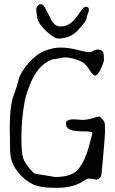

<svg xmlns="http://www.w3.org/2000/svg" viewBox="-20 -904 561 933"><path d="M360.4 -758.8Q336.9 -733.4 312 -725.1Q287.1 -716.8 265.1 -716.8Q243.2 -716.8 204.6 -752.9Q166 -789.1 161.1 -816.9Q156.2 -844.7 156.2 -856.4Q156.2 -868.2 163.6 -876Q170.9 -883.8 179.7 -883.8Q188.5 -883.8 198.2 -867.2Q208 -850.6 226.1 -813Q244.1 -775.4 273.4 -775.4Q302.7 -775.4 323.7 -792Q344.7 -808.6 365.2 -839.8Q385.7 -871.1 396 -871.1Q406.2 -871.1 409.2 -866.2Q412.1 -861.3 412.1 -856Q412.1 -850.6 407.2 -838.9Q402.3 -827.1 400.4 -813.5Q398.4 -799.8 360.4 -758.8ZM340.8 -324.2 380.9 -321.3Q409.2 -322.3 432.1 -330.1Q455.1 -337.9 460.9 -337.9Q466.8 -337.9 475.6 -326.2Q489.3 -313.5 489.7 -298.8Q490.2 -284.2 490.2 -263.7Q490.2 -243.2 482.9 -164.1Q475.6 -85 474.1 -65.9Q472.7 -46.9 465.8 -40Q457 -31.2 446.3 -31.2Q441.4 -31.2 436.5 -33.2Q419.9 -36.1 412.1 -36.1Q408.2 -36.1 405.3 -35.2Q398.4 -33.2 383.8 -23.4Q335.9 8.8 255.9 8.8H252.9Q170.9 8.8 135.3 -10.7Q99.6 -30.3 76.2 -57.1Q52.7 -84 43 -107.4Q31.2 -130.9 29.3 -166Q28.3 -189.5 28.3 -211.9Q28.3 -211.9 28.3 -234.4Q27.3 -256.8 27.3 -276.4Q27.3 -392.6 46.9 -442.4Q62.5 -482.4 70.8 -517.1Q79.1 -551.8 118.2 -596.7Q157.2 -641.6 197.8 -657.2Q238.3 -672.9 274.9 -672.9Q311.5 -672.9 356 -661.6Q400.4 -650.4 412.1 -650.4Q423.8 -650.4 431.6 -656.2Q441.4 -663.1 458 -663.1Q482.4 -662.1 484.4 -634.8Q484.4 -634.8 484.4 -619.1Q484.4 -619.1 485.4 -618.2Q485.4 -617.2 485.4 -616.2Q485.4 -602.5 470.7 -571.3Q455.1 -537.1 443.4 -537.1V-536.1Q431.6 -537.1 416 -562.5Q400.4 -587.9 385.3 -598.6Q370.1 -609.4 343.3 -617.2Q316.4 -625 292 -625L231.4 -614.3Q162.1 -587.9 125 -491.2Q105.5 -442.4 99.6 -409.2Q84 -325.2 84 -235.4Q84 -158.2 92.8 -134.8Q101.6 -111.3 123.5 -85.4Q145.5 -59.6 152.3 -59.6L248 -43.9Q329.1 -43.9 360.4 -82Q391.6 -120.1 410.2 -185.5Q428.7 -251 428.7 -258.8L427.7 -259.8Q427.7 -265.6 383.8 -265.6Q339.8 -265.6 322.3 -273.4Q300.8 -281.2 300.8 -302.7Q300.8 -302.7 299.8 -303.7Q299.8 -324.2 340.8 -324.2Z"/></svg>

Font: Drukaatie burti
Style: Light
Weight: 300
Version: Version 0.14